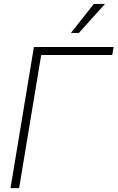

<svg xmlns="http://www.w3.org/2000/svg" viewBox="-20 -970 606 990"><path d="M565.9 -727.5 558.6 -686.5H192.4L78.6 0H34.2L154.8 -727.5ZM345.7 -800.3 463.9 -949.7H521.5L386.7 -800.3Z"/></svg>

Font: Inter Display Extra Light
Style: Italic
Weight: 200
Italic angle: -9.39999°
Designer: Rasmus Andersson
Foundry: rsms
Version: Version 4.000;git-4fc901f